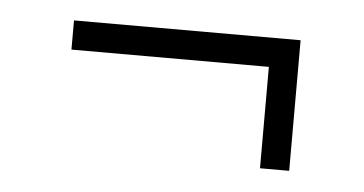

<svg xmlns="http://www.w3.org/2000/svg" viewBox="-28 -502 472 249"><g transform="rotate(5 207.5 -378.0)"><path d="M317 -293V-425H60V-463H355V-293Z"/></g></svg>

Font: Big Shoulders Text Thin Thin
Style: Regular
Weight: 250
Version: Version 2.002